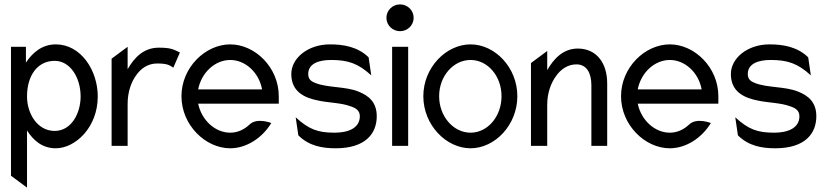

<svg xmlns="http://www.w3.org/2000/svg" viewBox="-20 -664 3767 874"><path d="M30 136 103 190V-70C132 -25 172 11 234 11C322 11 425 -83 425 -225C425 -344 348 -462 234 -462C171 -462 128 -424 98 -379V-451H30ZM103 -225C103 -318 149 -387 229 -387C300 -387 347 -310 347 -225C347 -147 304 -68 229 -68C150 -68 103 -147 103 -225Z M488 0H561V-191C561 -247 578 -292 601 -323C621 -351 652 -375 695 -375C740 -375 751 -368 769 -356L799 -425C771 -438 761 -447 703 -447C633 -447 591 -401 561 -349V-451L488 -397Z M806 -226C806 -95 915 11 1028 11C1101 11 1173 -35 1215 -104C1215 -104 1152 -129 1118 -99C1093 -75 1063 -60 1028 -60C960 -60 898 -116 882 -192H1249V-226C1249 -357 1141 -462 1028 -462C915 -462 806 -357 806 -226ZM882 -257C897 -334 959 -391 1028 -391C1097 -391 1159 -334 1173 -257Z M1306 -327C1306 -245 1368 -218 1430 -206C1476 -196 1535 -196 1576 -180C1598 -173 1618 -162 1618 -135C1618 -80 1564 -60 1503 -60C1427 -60 1386 -75 1326 -130L1338 -48C1386 0 1446 11 1508 11C1645 11 1695 -57 1695 -135C1695 -199 1658 -229 1612 -247C1554 -271 1471 -264 1416 -286C1398 -293 1383 -302 1383 -327C1383 -375 1432 -391 1487 -391C1563 -391 1610 -376 1670 -321L1658 -403C1609 -451 1544 -462 1482 -462C1381 -462 1306 -399 1306 -327Z M1739 -583C1739 -549 1767 -522 1801 -522C1835 -522 1863 -549 1863 -583C1863 -617 1835 -644 1801 -644C1767 -644 1739 -617 1739 -583ZM1765 0H1838V-451H1765Z M1907 -226C1907 -95 2011 11 2122 11C2233 11 2335 -95 2335 -226C2335 -357 2233 -462 2122 -462C2011 -462 1907 -357 1907 -226ZM1979 -226C1979 -318 2044 -391 2122 -391C2200 -391 2263 -318 2263 -226C2263 -134 2200 -60 2122 -60C2044 -60 1979 -134 1979 -226Z M2397 0H2471V-187C2471 -243 2489 -288 2512 -319C2532 -347 2563 -371 2604 -371C2651 -371 2672 -331 2672 -276V0H2744V-284C2744 -379 2694 -443 2610 -443C2544 -443 2501 -397 2471 -345V-432L2397 -377Z M2807 -226C2807 -95 2916 11 3029 11C3102 11 3174 -35 3216 -104C3216 -104 3153 -129 3119 -99C3094 -75 3064 -60 3029 -60C2961 -60 2899 -116 2883 -192H3250V-226C3250 -357 3142 -462 3029 -462C2916 -462 2807 -357 2807 -226ZM2883 -257C2898 -334 2960 -391 3029 -391C3098 -391 3160 -334 3174 -257Z M3307 -327C3307 -245 3369 -218 3431 -206C3477 -196 3536 -196 3577 -180C3599 -173 3619 -162 3619 -135C3619 -80 3565 -60 3504 -60C3428 -60 3387 -75 3327 -130L3339 -48C3387 0 3447 11 3509 11C3646 11 3696 -57 3696 -135C3696 -199 3659 -229 3613 -247C3555 -271 3472 -264 3417 -286C3399 -293 3384 -302 3384 -327C3384 -375 3433 -391 3488 -391C3564 -391 3611 -376 3671 -321L3659 -403C3610 -451 3545 -462 3483 -462C3382 -462 3307 -399 3307 -327Z"/></svg>

Font: Charger Sport
Style: Nrw
Weight: 400
Designer: Jasper
Foundry: Cannot Into Space Fonts
Version: Version 1.1